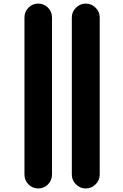

<svg xmlns="http://www.w3.org/2000/svg" viewBox="-20 -853 684 1069"><path d="M116.2 119.1V-755.9Q116.2 -788.1 138.7 -810.5Q161.1 -833 192.9 -833Q224.6 -833 247.1 -810.5Q269.5 -788.1 269.5 -755.9V119.1Q269.5 151.4 247.1 173.8Q224.6 196.3 192.9 196.3Q161.1 196.3 138.7 173.8Q116.2 151.4 116.2 119.1ZM379.9 119.1V-755.9Q379.9 -787.1 402.8 -810.1Q425.8 -833 457.5 -833Q489.3 -833 512.2 -810.1Q535.2 -787.1 535.2 -755.9V119.1Q535.2 150.4 512.2 173.3Q489.3 196.3 457.5 196.3Q425.8 196.3 402.8 173.3Q379.9 150.4 379.9 119.1Z"/></svg>

Font: Gen Jyuu GothicX Heavy
Style: Bold
Weight: 900
Designer: [Source Han Sans]
Ryoko NISHIZUKA  (kana & ideographs); Paul D. Hunt (Latin, Greek & Cyrillic); Wenlong ZHANG  (bopomofo
Version: Version 1.002.20150607